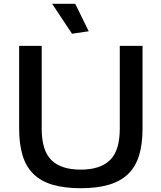

<svg xmlns="http://www.w3.org/2000/svg" viewBox="-20 -983 852 1013"><path d="M360 -805 255 -963H377L448 -818ZM406 10Q319 10 257 -8.5Q195 -27 156 -65.5Q117 -104 99 -163.5Q81 -223 81 -305V-741H200V-304Q200 -189 251 -138.5Q302 -88 406 -88Q509 -88 560.5 -138.5Q612 -189 612 -304V-741H732V-305Q732 -223 714 -163.5Q696 -104 656.5 -65.5Q617 -27 555 -8.5Q493 10 406 10Z"/></svg>

Font: Encode Sans Wide
Style: Medium
Weight: 500
Designer: Pablo Impallari, Andres Torresi
Foundry: Pablo Impallari, Andres Torresi
Version: Version 1.000; ttfautohint (v1.00) -l 8 -r 50 -G 200 -x 14 -